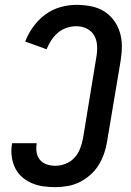

<svg xmlns="http://www.w3.org/2000/svg" viewBox="-20 -763 540 791"><path d="M208 8Q182 8 157.5 4.5Q133 1 111 -8.5Q89 -18 71 -33.5Q53 -49 42.5 -70.5Q32 -92 28.5 -117Q25 -142 29 -167L30 -173H131V-170Q128 -152 131 -134.5Q134 -117 145 -104Q156 -91 173 -85.5Q190 -80 208 -80Q229 -80 250.5 -88.5Q272 -97 287 -113.5Q302 -130 310 -151Q318 -172 322 -193L377 -528Q381 -551 380 -574Q379 -597 368.5 -616Q358 -635 338 -645Q318 -655 294 -655Q275 -655 255 -648.5Q235 -642 219 -628.5Q203 -615 191.5 -597.5Q180 -580 172 -560L84 -592Q96 -624 117 -653Q138 -682 166.5 -703Q195 -724 228.5 -733.5Q262 -743 295 -743Q325 -743 354 -737.5Q383 -732 407 -717.5Q431 -703 448 -680.5Q465 -658 473.5 -630.5Q482 -603 482 -573.5Q482 -544 477 -513L421 -179Q417 -154 408.5 -129.5Q400 -105 386 -82.5Q372 -60 351.5 -42Q331 -24 307.5 -12.5Q284 -1 258.5 3.5Q233 8 208 8Z"/></svg>

Font: Iosevka SS18 Semibold
Style: Italic
Weight: 600
Italic angle: -9°
Monospace: yes
Designer: Belleve Invis
Foundry: Belleve Invis
Version: Version 25.1.1; ttfautohint (v1.8.4)